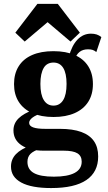

<svg xmlns="http://www.w3.org/2000/svg" viewBox="-20 -768 548 973"><path d="M239.2 185Q189.6 185 151.5 178Q113.5 171 87.7 157Q61.9 143 48.8 123Q35.7 103 35.7 76Q35.7 39.4 60.6 13.3Q85.6 -12.9 138.1 -31.9L186.5 -15.5Q149.1 -3.2 134.1 12.1Q119.1 27.5 119.1 52.1Q119.1 90.8 151.8 109Q184.5 127.3 253.1 127.3Q322.6 127.3 358.3 108.2Q394 89.1 394 51.3Q394 22.5 372.5 9Q350.9 -4.4 302.7 -4.4H201.5Q130.4 -4.4 89.3 -31.6Q48.2 -58.9 48.2 -107.3Q48.2 -142.5 73.8 -167.8Q99.4 -193.2 152.9 -213L197.4 -196.1Q162.6 -185.6 145.2 -172.5Q127.7 -159.4 127.7 -145.4Q127.7 -130.2 147.7 -122.6Q167.7 -115 210.8 -115H283.8Q348.7 -115 391.8 -99.3Q434.9 -83.5 456.2 -52.6Q477.5 -21.8 477.5 24.8Q477.5 103.8 417.7 144.4Q357.9 185 239.2 185ZM251.3 -175.1Q188 -175.1 143.3 -195Q98.5 -214.8 74.8 -252.1Q51.1 -289.3 51.1 -341.9Q51.1 -394.8 74.7 -432.2Q98.2 -469.7 142.9 -489.2Q187.5 -508.7 250.7 -508.7Q314 -508.7 358.7 -489.2Q403.5 -469.7 427.2 -432.2Q450.9 -394.8 450.9 -341.9Q450.9 -289.3 427.2 -252.1Q403.5 -214.8 358.9 -195Q314.2 -175.1 251.3 -175.1ZM251 -232.8Q267.2 -232.8 279.4 -239.9Q291.6 -246.9 300.2 -260.8Q308.7 -274.6 313 -295Q317.3 -315.5 317.3 -342.6Q317.3 -396.6 300.4 -423.8Q283.4 -451 251 -451Q234.8 -451 222.2 -444.3Q209.6 -437.6 201.5 -423.8Q193.3 -409.9 189 -389.8Q184.7 -369.7 184.7 -342.6Q184.7 -288.7 202 -260.8Q219.3 -232.8 251 -232.8ZM356.3 -461.2 328.8 -480.2Q343.6 -536.7 372.4 -567Q401.2 -597.4 440.9 -597.4Q457.1 -597.4 469.8 -593.3Q482.4 -589.2 493.6 -580L468.2 -504.3Q458.2 -512.2 449 -515.2Q439.9 -518.1 425.7 -518.1Q399.8 -518.1 382.9 -504.7Q366 -491.3 356.3 -461.2ZM105.2 -557.4 57.7 -602.4 169.5 -748.3H272.9L384.7 -602.4L337.3 -557.4L221.2 -655.7Z"/></svg>

Font: Sutasoma
Style: Regular
Weight: 400
Designer: Izhar Fathurrohim, Akbar Rohmanto, Arusyal Khofiqoini
Foundry: Kiwari Kolektiv
Version: Version 1.102